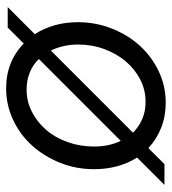

<svg xmlns="http://www.w3.org/2000/svg" viewBox="12 -548 547 610"><g transform="rotate(90 285.0 -243.5)"><path d="M3 5 89 -81Q71 -109 61 -143.5Q51 -178 51 -218Q51 -275 71.5 -326.5Q92 -378 126.5 -415.5Q161 -453 207.5 -475Q254 -497 307 -497Q350 -497 386.5 -482.5Q423 -468 451 -442L502 -493H568L481 -406Q499 -378 508.5 -343.5Q518 -309 518 -269Q518 -212 497.5 -161Q477 -110 442.5 -72Q408 -34 361 -12Q314 10 261 10Q218 10 182 -4.5Q146 -19 119 -46L68 5ZM122 -219Q122 -194 127 -172.5Q132 -151 141 -132L402 -393Q383 -412 358.5 -422.5Q334 -433 304 -433Q266 -433 233 -416Q200 -399 175.5 -370Q151 -341 136.5 -302Q122 -263 122 -219ZM265 -55Q303 -55 336 -72Q369 -89 393.5 -117.5Q418 -146 432 -185.5Q446 -225 446 -269Q446 -293 441.5 -314.5Q437 -336 428 -354L168 -94Q186 -75 211 -65Q236 -55 265 -55Z"/></g></svg>

Font: Red Hat Text
Style: Italic
Weight: 400
Italic angle: -12°
Designer: Pentagram / MCKL
Foundry: Pentagram / MCKL
Version: Version 1.005; Red Hat Text Italic